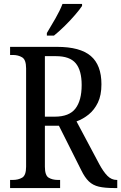

<svg xmlns="http://www.w3.org/2000/svg" viewBox="-20 -951 613 971"><path d="M31 0V-41H45Q72 -41 92 -52.5Q112 -64 112 -108V-605Q112 -649 92 -661Q72 -673 45 -673H31V-714H269Q385 -714 439 -668Q493 -622 493 -525Q493 -469 475 -432Q457 -395 428.5 -372Q400 -349 367 -337L482 -121Q503 -82 523.5 -61.5Q544 -41 570 -41H573V0H558Q510 0 480 -7Q450 -14 429.5 -33.5Q409 -53 391 -90L278 -315H207V-108Q207 -64 226 -52.5Q245 -41 273 -41H284V0ZM257 -361Q330 -361 361.5 -402Q393 -443 393 -521Q393 -595 363 -631Q333 -667 263 -667H207V-361ZM217 -784Q238 -819 260.5 -858Q283 -897 296 -931H395V-921Q384 -904 360 -876Q336 -848 307 -819.5Q278 -791 253 -771H217Z"/></svg>

Font: Noto Serif Sinhala Condensed
Style: Regular
Weight: 400
Width: 3
Designer: Jelle Bosma - Monotype Design Team
Foundry: Monotype Imaging Inc.
Version: Version 2.007; ttfautohint (v1.8.4.7-5d5b)